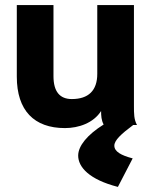

<svg xmlns="http://www.w3.org/2000/svg" viewBox="-20 -491 603 754"><path d="M235 12C289 12 347 -8 377 -55C377 -36 378 -19 387 -2C323 38 287 82 287 120C287 165 330 214 443 243L501 131C455 119 429 104 429 81C429 60 456 35 503 0H518C506 -22 506 -44 506 -75V-471H362V-201C362 -135 327 -102 262 -102C215 -102 190 -131 190 -192V-471H46V-190C46 -57 114 12 235 12Z"/></svg>

Font: Inconsolata SemiExpanded Black
Style: Regular
Weight: 900
Width: 6
Monospace: yes
Designer: Raph Levien, Cyreal, Brenton Simpson
Foundry: Raph Levien, Cyreal, Google
Version: Version 3.100